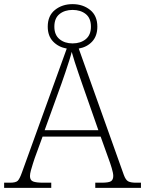

<svg xmlns="http://www.w3.org/2000/svg" viewBox="-23 -909 702 929"><path d="M-3 0V-25H25Q53 -25 62.5 -34Q72 -43 83 -74L300 -674Q260 -681 234 -708Q208 -735 208 -780Q208 -833 243 -861Q278 -889 328 -889Q378 -889 413 -861Q448 -833 448 -780Q448 -735 423 -708Q398 -681 358 -674L576 -63Q585 -38 597.5 -31.5Q610 -25 635 -25H659V0H438V-25H468Q504 -25 514.5 -32.5Q525 -40 525 -58Q525 -71 517.5 -96Q510 -121 502 -142L464 -248H183L145 -144Q142 -135 136.5 -118Q131 -101 126.5 -84.5Q122 -68 122 -57Q122 -37 137 -31Q152 -25 187 -25H225V0ZM193 -279H453L377 -496Q368 -523 357.5 -552.5Q347 -582 338.5 -609.5Q330 -637 324 -658Q320 -641 311.5 -614.5Q303 -588 293.5 -559.5Q284 -531 275 -506ZM328 -699Q367 -699 392 -719.5Q417 -740 417 -780Q417 -821 392 -841Q367 -861 328 -861Q290 -861 265 -841Q240 -821 240 -780Q240 -740 265 -719.5Q290 -699 328 -699Z"/></svg>

Font: Noto Rashi Hebrew ExtraLight
Style: Regular
Weight: 250
Version: Version 1.006